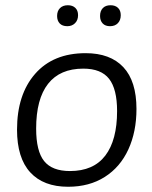

<svg xmlns="http://www.w3.org/2000/svg" viewBox="-20 -706 580 733"><path d="M501 -290Q501 -203 470 -135.5Q439 -68 380 -30.5Q321 7 240 7Q146 7 95.5 -48Q45 -103 45 -211Q45 -345 114 -424Q183 -503 307 -503Q401 -503 451 -449.5Q501 -396 501 -290ZM118 -215Q118 -129 148.5 -91Q179 -53 247 -53Q337 -53 382 -112Q427 -171 427 -282Q427 -366 396.5 -405Q366 -444 298 -444Q209 -444 163.5 -386Q118 -328 118 -215ZM278 -648Q278 -629 266.5 -617.5Q255 -606 237 -606Q218 -606 208 -616.5Q198 -627 198 -645Q198 -664 209 -675Q220 -686 239 -686Q257 -686 267.5 -676Q278 -666 278 -648ZM441 -648Q441 -629 430 -617.5Q419 -606 400 -606Q382 -606 372 -616.5Q362 -627 362 -645Q362 -664 372.5 -675Q383 -686 402 -686Q420 -686 430.5 -676Q441 -666 441 -648Z"/></svg>

Font: Alegreya Sans SC
Style: Italic
Weight: 400
Italic angle: -7°
Designer: Juan Pablo del Peral
Foundry: Huerta Tipografica
Version: Version 2.008; ttfautohint (v1.6)